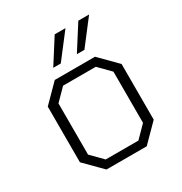

<svg xmlns="http://www.w3.org/2000/svg" viewBox="-169 -847 919 971"><g transform="rotate(-30 290.5 -361.5)"><path d="M197 -580 288 -723H351L241 -580ZM335 -580 426 -723H489L379 -580ZM173 0 75 -99V-424L173 -523H408L506 -424V-99L408 0ZM195 -46H386L451 -112V-411L386 -477H195L130 -411V-112Z"/></g></svg>

Font: Tomorrow Light
Style: Regular
Weight: 300
Designer: Tony de Marco, Monica Rizzolli
Foundry: Just in Type
Version: Version 2.002